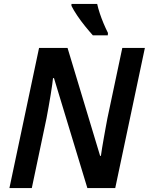

<svg xmlns="http://www.w3.org/2000/svg" viewBox="-20 -958 758 978"><path d="M28 0 179 -714H324L490 -164H494Q496 -181 500 -204Q504 -227 508.5 -253.5Q513 -280 518 -306.5Q523 -333 527 -355L603 -714H718L567 0H425L255 -560H250Q249 -550 246 -527Q243 -504 238 -474.5Q233 -445 227.5 -413.5Q222 -382 217 -356L142 0ZM453 -778Q435 -798 413.5 -824.5Q392 -851 373.5 -878.5Q355 -906 344 -928V-938H475Q480 -915 488.5 -889.5Q497 -864 507.5 -839Q518 -814 530 -790L529 -778Z"/></svg>

Font: Noto Sans Display SemiBold
Style: Italic
Weight: 600
Italic angle: -12°
Designer: Monotype Design Team
Foundry: Monotype Imaging Inc.
Version: Version 2.003